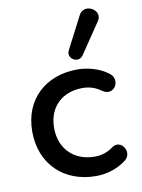

<svg xmlns="http://www.w3.org/2000/svg" viewBox="-87 -831 666 901"><g transform="rotate(-10 246.0 -380.5)"><path d="M297 10C342 10 395 -2 441 -37C486 -71 440 -141 397 -111C362 -86 335 -81 305 -81C214 -81 142 -142 142 -246C142 -351 214 -408 305 -408C335 -408 364 -401 394 -379C448 -342 492 -418 441 -453C398 -485 342 -498 297 -498C145 -498 38 -401 38 -247C38 -92 145 10 297 10ZM333 -559 431 -704C466 -753 380 -803 352 -746L273 -593C254 -554 310 -524 333 -559Z"/></g></svg>

Font: SN Pro Medium
Style: Regular
Weight: 500
Designer: Tobias Whetton
Foundry: Supernotes
Version: Version 1.003;Glyphs 3.3 (3324)